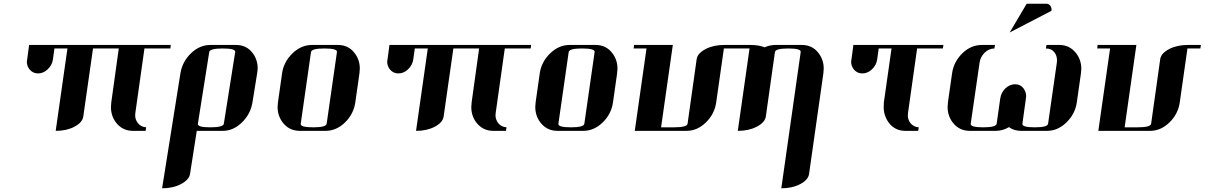

<svg xmlns="http://www.w3.org/2000/svg" viewBox="-20 -702 6462 1030"><path d="M124 -371.1Q124 -375 126 -384.8L136.2 -460.9H896L894 -441.9H754.9L706.1 -96.2Q705.1 -92.3 705.1 -83Q705.1 -61.5 719.2 -42Q736.8 -20.5 764.2 -19L761.2 0H692.9Q636.7 0 602.1 -44.9Q575.2 -80.6 575.2 -127.9Q575.2 -136.2 577.1 -153.8L617.2 -441.9H479L426.8 -77.1Q422.4 -44.9 378.9 -22Q336.9 0 278.8 0L341.8 -441.9H272L264.2 -384.8Q259.8 -352.5 235.8 -330.1Q212.4 -308.1 184.1 -308.1Q155.8 -308.1 138.2 -330.1Q124 -348.1 124 -371.1Z M849.6 308.1 947.8 -308.1Q957.5 -370.6 1004.4 -416Q1050.8 -460.9 1109.4 -460.9H1246.6Q1303.2 -460.9 1336.4 -416Q1362.3 -380.4 1362.3 -336.4Q1362.3 -327.6 1359.4 -308.1L1334.5 -153.8Q1324.2 -89.8 1277.8 -44.9Q1231.4 0 1174.8 0H1035.6L999.5 231Q995.1 262.2 949.7 286.1Q907.7 308.1 849.6 308.1ZM1041.5 -38.1Q1038.6 -19 1107.4 -19Q1177.7 -19 1180.7 -38.1L1241.7 -422.9Q1244.6 -441.9 1174.8 -441.9Q1105.5 -441.9 1102.5 -422.9Z M1469.2 -127.9Q1469.2 -136.2 1471.2 -153.8L1493.2 -308.1Q1501.5 -369.6 1549.3 -416Q1595.7 -460.9 1654.3 -460.9H1792.5Q1850.1 -460.9 1883.3 -416Q1910.2 -380.4 1910.2 -334Q1910.2 -325.7 1908.2 -308.1L1886.2 -153.8Q1877.4 -90.3 1830.6 -44.9Q1784.2 0 1726.6 0H1588.4Q1531.2 0 1496.6 -44.9Q1469.2 -81.1 1469.2 -127.9ZM1593.3 -38.1Q1590.3 -19 1660.2 -19Q1729.5 -19 1732.4 -38.1L1787.6 -422.9Q1790.5 -441.9 1720.2 -441.9Q1651.4 -441.9 1648.4 -422.9Z M2057.1 -371.1Q2057.1 -375 2059.1 -384.8L2069.3 -460.9H2829.1L2827.1 -441.9H2688L2639.2 -96.2Q2638.2 -92.3 2638.2 -83Q2638.2 -61.5 2652.3 -42Q2669.9 -20.5 2697.3 -19L2694.3 0H2626Q2569.8 0 2535.2 -44.9Q2508.3 -80.6 2508.3 -127.9Q2508.3 -136.2 2510.3 -153.8L2550.3 -441.9H2412.1L2359.9 -77.1Q2355.5 -44.9 2312 -22Q2270 0 2211.9 0L2274.9 -441.9H2205.1L2197.3 -384.8Q2192.9 -352.5 2168.9 -330.1Q2145.5 -308.1 2117.2 -308.1Q2088.9 -308.1 2071.3 -330.1Q2057.1 -348.1 2057.1 -371.1Z M2851.6 -127.9Q2851.6 -136.2 2853.5 -153.8L2875.5 -308.1Q2883.8 -369.6 2931.6 -416Q2978 -460.9 3036.6 -460.9H3174.8Q3232.4 -460.9 3265.6 -416Q3292.5 -380.4 3292.5 -334Q3292.5 -325.7 3290.5 -308.1L3268.6 -153.8Q3259.8 -90.3 3212.9 -44.9Q3166.5 0 3108.9 0H2970.7Q2913.6 0 2878.9 -44.9Q2851.6 -81.1 2851.6 -127.9ZM2975.6 -38.1Q2972.7 -19 3042.5 -19Q3111.8 -19 3114.7 -38.1L3169.9 -422.9Q3172.9 -441.9 3102.5 -441.9Q3033.7 -441.9 3030.8 -422.9Z M3379.4 -441.9 3381.3 -460.9H3589.4L3526.4 -19H3596.2Q3665.5 -19 3668.5 -38.1L3717.3 -384.8Q3721.7 -416 3765.6 -439Q3807.6 -460.9 3866.2 -460.9H3935.5L3932.6 -441.9H3863.3L3822.3 -153.8Q3813.5 -90.3 3766.6 -44.9Q3720.2 0 3662.6 0H3385.3L3448.2 -441.9Z M3932.1 -441.9 3934.1 -460.9H4004.4Q4050.3 -460.9 4082 -448.2Q4109.4 -460.9 4142.1 -460.9H4281.2Q4338.9 -460.9 4372.1 -416Q4398.9 -380.4 4398.9 -334Q4398.9 -325.7 4397 -308.1L4320.3 231Q4315.9 263.2 4272 286.1Q4230 308.1 4171.4 308.1L4275.4 -422.9Q4278.3 -441.9 4209 -441.9Q4140.1 -441.9 4137.2 -422.9L4088.4 -77.1Q4084 -45.4 4039.1 -22Q3997.1 0 3938 0L4001 -441.9Z M4545.9 -371.1Q4545.9 -375 4547.9 -384.8L4558.1 -460.9H5041L5038.1 -441.9H4899.9L4851.1 -96.2Q4850.1 -92.3 4850.1 -83Q4850.1 -61 4863.8 -42Q4881.3 -20.5 4908.7 -19L4905.8 0H4836.9Q4780.3 0 4747.1 -44.9Q4720.7 -82 4720.7 -127Q4720.7 -145 4721.7 -153.8L4762.7 -441.9H4693.8L4686 -384.8Q4681.6 -352.5 4657.7 -330.1Q4634.3 -308.1 4606 -308.1Q4577.6 -308.1 4560.1 -330.1Q4545.9 -348.1 4545.9 -371.1Z M5063.5 -127.9Q5063.5 -136.2 5065.4 -153.8L5087.4 -308.1Q5096.2 -371.1 5143.6 -417Q5189 -460.9 5248.5 -460.9H5317.9L5314.5 -441.9Q5286.1 -441.9 5262.7 -419.9Q5238.8 -396 5234.9 -365.2L5187.5 -38.1Q5184.6 -19 5254.4 -19Q5323.7 -19 5326.7 -38.1L5345.7 -172.9Q5350.6 -206.1 5373.5 -228Q5397 -250 5425.8 -250Q5454.6 -250 5470.7 -228Q5484.9 -208.5 5484.9 -186Q5484.9 -180.2 5483.4 -172.9L5464.8 -38.1Q5461.9 -19 5530.8 -19Q5599.6 -19 5602.5 -38.1L5649.4 -365.2Q5650.4 -370.1 5650.4 -377.9Q5650.4 -402.3 5637.7 -419.9Q5621.6 -441.9 5590.8 -441.9L5593.8 -460.9H5662.6Q5718.8 -460.9 5753.4 -416Q5780.8 -379.9 5780.8 -333Q5780.8 -325.7 5778.8 -308.1L5756.8 -153.8Q5748 -90.8 5700.7 -44.9Q5654.3 0 5596.7 0H5458.5Q5419.9 0 5392.6 -20Q5359.4 0 5320.8 0H5182.6Q5125.5 0 5090.8 -44.9Q5063.5 -81.1 5063.5 -127.9ZM5396.5 -527.8 5487.8 -682.1H5591.8Q5606.9 -682.1 5614.7 -670.9Q5623 -659.2 5620.6 -644Z M5866.2 -441.9 5868.2 -460.9H6076.2L6013.2 -19H6083Q6152.3 -19 6155.3 -38.1L6204.1 -384.8Q6208.5 -416 6252.4 -439Q6294.4 -460.9 6353 -460.9H6422.4L6419.4 -441.9H6350.1L6309.1 -153.8Q6300.3 -90.3 6253.4 -44.9Q6207 0 6149.4 0H5872.1L5935.1 -441.9Z"/></svg>

Font: Hjet
Style: Italic
Weight: 400
Designer: T. Christopher White
Version: Version 1.2